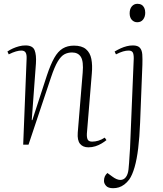

<svg xmlns="http://www.w3.org/2000/svg" viewBox="-20 -761 859 1010"><path d="M540 -24Q529 -15 514 -6Q499 3 481.5 8.5Q464 14 445 14Q416 14 401 -4.5Q386 -23 389 -63L415 -379Q420 -438 405.5 -461.5Q391 -485 359 -485Q337 -485 319 -475.5Q301 -466 284 -438Q267 -410 248 -353L130 0H102L120 -452Q121 -475 114.5 -485Q108 -495 92 -495Q80 -495 64 -490.5Q48 -486 26 -475L19 -490Q32 -499 47.5 -506Q63 -513 80 -517.5Q97 -522 114 -522Q152 -522 162 -497Q172 -472 169 -427L147 -129H150L227 -365Q246 -422 265.5 -456.5Q285 -491 310 -506Q335 -521 369 -521Q410 -521 432 -502.5Q454 -484 460.5 -451Q467 -418 463 -374L437 -58Q436 -37 441.5 -26.5Q447 -16 465 -16Q481 -16 497.5 -21Q514 -26 531 -37ZM717 -115Q714 -40 707 18.5Q700 77 688 118.5Q676 160 660 183Q648 199 634 209.5Q620 220 605.5 224.5Q591 229 575 229Q549 229 538 216.5Q527 204 527 191Q527 177 531.5 167Q536 157 545 149L571 168Q594 185 612 185.5Q630 186 641.5 171.5Q653 157 656 130Q658 115 659 96Q660 77 661.5 57Q663 37 664 20L683 -440Q685 -466 680.5 -480.5Q676 -495 657 -495Q643 -495 627.5 -490.5Q612 -486 590 -475L583 -490Q600 -500 615.5 -507Q631 -514 647 -518Q663 -522 679 -522Q705 -522 716 -509.5Q727 -497 728.5 -474Q730 -451 729 -420ZM662 -691Q662 -714 673.5 -727.5Q685 -741 703 -741Q716 -741 725 -735.5Q734 -730 739 -719.5Q744 -709 744 -694Q744 -673 733 -658.5Q722 -644 702 -644Q685 -644 673.5 -656.5Q662 -669 662 -691Z"/></svg>

Font: Literata 60pt ExtraLight
Style: Italic
Weight: 250
Italic angle: -2°
Designer: Latin by Veronika Burian and Jose Scaglione. Greek by Irene Vlachou. Cyrillic by Vera Evstafieva
Foundry: TypeTogether
Version: Version 3.103;gftools[0.9.29]